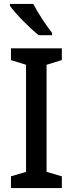

<svg xmlns="http://www.w3.org/2000/svg" viewBox="-20 -961 372 981"><path d="M150 -941H31V-931C58 -892 134 -815 178 -781H246V-793C217 -829 173 -896 150 -941ZM296 0V-60L218 -83V-630L296 -654V-714H36V-654L113 -630V-83L36 -60V0Z"/></svg>

Font: Noto Sans Arabic SemCond Med
Style: Regular
Weight: 500
Width: 4
Designer: Monotype Design Team, Nadine Chahine, Nizar Qandah and Khaled Hosny
Foundry: Monotype Imaging Inc.
Version: Version 2.012